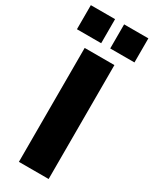

<svg xmlns="http://www.w3.org/2000/svg" viewBox="-255 -975 823 1029"><g transform="rotate(30 156.0 -460.0)"><path d="M64 0V-705H248V0ZM184 -771V-920H334V-771ZM-22 -771V-920H128V-771Z"/></g></svg>

Font: Nunito Sans 12pt Black
Style: Regular
Weight: 900
Designer: Vernon Adams
Foundry: Vernon Adams
Version: Version 3.101;gftools[0.9.27]